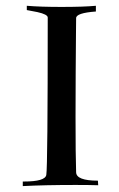

<svg xmlns="http://www.w3.org/2000/svg" viewBox="-20 -631 407 654"><path d="M239.3 -569.3Q239.3 -568.4 238.8 -514.6Q238.3 -460.9 237.8 -380.4Q237.3 -299.8 237.3 -233.4Q237.3 -100.6 239.3 -43.9Q240.2 -15.6 313.5 -15.6L314.5 0Q283.2 -1 237.3 -1Q131.8 -1 57.6 2.9V-12.7Q57.6 -12.7 61.5 -12.7Q133.8 -12.7 137.7 -35.2Q142.6 -64.5 142.6 -571.3Q142.6 -582 107.4 -589.8L71.3 -596.7V-611.3Q117.2 -607.4 189.5 -607.4Q264.6 -607.4 306.6 -611.3V-591.8Q239.3 -586.9 239.3 -569.3Z"/></svg>

Font: Bentham
Style: Regular
Weight: 400
Version: Version 002.002